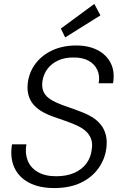

<svg xmlns="http://www.w3.org/2000/svg" viewBox="-20 -943 623 975"><path d="M256 12Q179 12 127 -15.5Q75 -43 52.5 -93Q30 -143 41 -210H114Q106 -165 120.5 -128Q135 -91 172 -69.5Q209 -48 265 -48Q319 -48 358 -65.5Q397 -83 419.5 -114Q442 -145 446 -185Q451 -216 442 -239Q433 -262 414.5 -278Q396 -294 370 -306Q344 -318 313.5 -328.5Q283 -339 252 -350Q177 -376 145.5 -417.5Q114 -459 121 -521Q128 -577 160.5 -620Q193 -663 246 -687.5Q299 -712 367 -712Q431 -712 476.5 -688Q522 -664 543 -621Q564 -578 554 -520H481Q488 -557 474.5 -587Q461 -617 431 -634Q401 -651 356 -651Q311 -652 276.5 -636.5Q242 -621 221 -593Q200 -565 195 -528Q192 -500 200 -480Q208 -460 226 -446Q244 -432 269 -421Q294 -410 324 -400Q354 -390 387 -377Q420 -365 446.5 -349Q473 -333 491 -311Q509 -289 517 -259Q525 -229 520 -190Q513 -135 480 -88.5Q447 -42 390.5 -15Q334 12 256 12ZM311 -753 289 -798 459 -923 490 -865Z"/></svg>

Font: DM Sans 11pt Light
Style: Italic
Weight: 300
Italic angle: -10°
Version: Version 4.004;gftools[0.9.30]